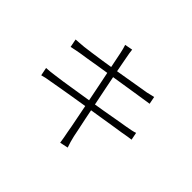

<svg xmlns="http://www.w3.org/2000/svg" viewBox="-170 -1041 1339 1339"><g transform="rotate(45 500.0 -371.0)"><path d="M408 -703Q404 -721 400 -737Q396 -753 391 -767L449 -778Q450 -765 453 -747Q456 -729 459 -714Q460 -707 467 -671Q474 -635 484.5 -579.5Q495 -524 508.5 -459Q522 -394 535 -328.5Q548 -263 559.5 -206Q571 -149 579.5 -111Q588 -73 589 -64Q594 -42 600.5 -19Q607 4 614 23L553 36Q549 12 545.5 -10Q542 -32 537 -54Q536 -64 528.5 -102Q521 -140 510 -196Q499 -252 486 -317.5Q473 -383 460 -447.5Q447 -512 435.5 -567Q424 -622 417 -658.5Q410 -695 408 -703ZM120 -549Q136 -550 155 -551.5Q174 -553 198 -555Q222 -558 263 -563.5Q304 -569 356 -577Q408 -585 463.5 -594Q519 -603 571 -612Q623 -621 665.5 -628Q708 -635 732 -639Q753 -644 767.5 -647.5Q782 -651 791 -653L802 -597Q794 -596 777.5 -593.5Q761 -591 743 -588Q718 -584 675 -577.5Q632 -571 580 -562.5Q528 -554 472.5 -545.5Q417 -537 365 -528.5Q313 -520 272 -513Q231 -506 207 -503Q188 -499 170.5 -496Q153 -493 132 -488ZM115 -263Q132 -264 154.5 -266Q177 -268 194 -271Q221 -274 267 -281Q313 -288 371 -297.5Q429 -307 491 -316.5Q553 -326 612 -336.5Q671 -347 720 -355.5Q769 -364 800 -369Q829 -374 847.5 -378Q866 -382 879 -387L890 -331Q878 -330 857.5 -326.5Q837 -323 809 -318Q775 -313 725 -305Q675 -297 616 -287.5Q557 -278 496.5 -268.5Q436 -259 380 -249.5Q324 -240 279.5 -232.5Q235 -225 209 -220Q182 -216 162.5 -212Q143 -208 127 -203Z"/></g></svg>

Font: Noto Sans JP Thin Light
Style: Regular
Weight: 300
Version: Version 2.004-H2;hotconv 1.0.118;makeotfexe 2.5.65603